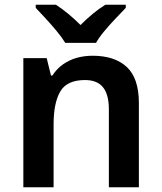

<svg xmlns="http://www.w3.org/2000/svg" viewBox="-20 -786 678 806"><path d="M369 -552Q461 -552 512 -505Q563 -458 563 -353V0H437V-327Q437 -389 412.5 -419.5Q388 -450 337 -450Q261 -450 233 -402Q205 -354 205 -264V0H78V-542H176L194 -469H200Q218 -497 244 -515.5Q270 -534 301.5 -543Q333 -552 369 -552ZM254 -606Q240 -629 218 -655.5Q196 -682 172 -708Q148 -734 130 -753V-766H215Q241 -749 266.5 -728Q292 -707 318 -681Q344 -707 370 -728.5Q396 -750 422 -766H508V-753Q490 -734 465.5 -708.5Q441 -683 418.5 -656Q396 -629 383 -606Z"/></svg>

Font: Noto Sans Khmer SemiBold
Style: Regular
Weight: 600
Version: Version 2.003